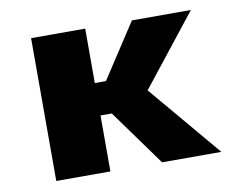

<svg xmlns="http://www.w3.org/2000/svg" viewBox="-61 -581 832 662"><g transform="rotate(-10 355.0 -250.0)"><path d="M456 0 314.5 -196H275V0H85.5V-500H275V-309.5H314L438.5 -500H645L450 -253L663.5 0Z"/></g></svg>

Font: League Mono ExtraBold
Style: Regular
Weight: 800
Width: 6
Designer: Tyler Finck
Foundry: The League of Moveable Type / Tyler Finck
Version: Version 2.210